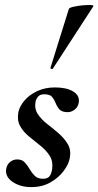

<svg xmlns="http://www.w3.org/2000/svg" viewBox="-20 -753 402 784"><path d="M108 11Q63 11 32 -10Q1 -31 5 -61Q8 -81 21 -91.5Q34 -102 50 -102Q70 -102 81 -90Q92 -78 101 -62.5Q110 -47 122 -35Q134 -23 156 -23Q174 -23 182 -33Q190 -43 193 -63Q197 -95 182.5 -117.5Q168 -140 144.5 -158.5Q121 -177 98 -196Q75 -215 62 -238.5Q49 -262 55 -295Q60 -319 80 -342.5Q100 -366 132 -381Q164 -396 204 -396Q251 -396 278 -380Q305 -364 302 -336Q299 -316 285 -305.5Q271 -295 257 -295Q233 -295 223 -306Q213 -317 207.5 -331.5Q202 -346 193 -357Q184 -368 161 -368Q143 -368 135 -358Q127 -348 125 -337Q120 -309 134.5 -287Q149 -265 173 -246.5Q197 -228 220 -208Q243 -188 257 -164Q271 -140 265 -108Q261 -83 240 -55Q219 -27 185.5 -8Q152 11 108 11ZM196 -473Q195 -470 189.5 -472Q184 -474 186 -476L261 -716Q262 -721 278.5 -725Q295 -729 315 -731Q335 -733 349.5 -732.5Q364 -732 361 -727Z"/></svg>

Font: Cormorant
Style: Bold Italic
Weight: 700
Italic angle: -10°
Designer: Christian Thalmann (Catharsis Fonts)
Foundry: Catharsis Fonts
Version: Version 4.000